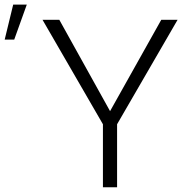

<svg xmlns="http://www.w3.org/2000/svg" viewBox="-120 -795 788 815"><path d="M347.2 -323.2 564.5 -710.9H633.8L377 -267.6V0H316.9V-267.6L60.5 -710.9H131.8ZM-64 -775.4H-6.3L-59.6 -627H-100.1Z"/></svg>

Font: RobotoInd Light
Style: Regular
Weight: 300
Designer: Google
Version: Version 2.001151; 2014